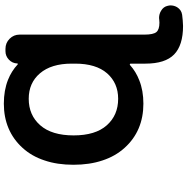

<svg xmlns="http://www.w3.org/2000/svg" viewBox="-6 -798 1011 1040"><g transform="rotate(-90 500.0 -278.5)"><path d="M878.9 207Q774.4 207 724.6 158.7Q674.8 110.4 674.8 2.9V-77.1Q674.8 -80.1 671.9 -81.1Q668.9 -82 667 -80.1Q630.9 -47.9 585 -30.3Q529.3 -7.8 458 -7.8Q384.8 -7.8 324.7 -33.2Q264.6 -58.6 218.8 -109.4Q172.9 -160.2 150.4 -229.5Q127 -298.8 127 -386.7Q127 -474.6 150.4 -543Q172.9 -612.3 218.8 -662.6Q264.6 -712.9 324.7 -738.3Q384.8 -763.7 458 -763.7Q530.3 -763.7 586.9 -741.2Q633.8 -722.7 670.9 -688.5Q671.9 -687.5 673.8 -688Q675.8 -688.5 675.8 -691.4Q676.8 -717.8 696.3 -736.3Q715.8 -754.9 742.2 -754.9H754.9Q787.1 -754.9 809.6 -732.4Q832 -710 832 -678.7V-2.9Q832 45.9 845.7 62.5Q859.4 79.1 896.5 79.1Q904.3 79.1 912.1 78.1Q917 77.1 921.9 77.1Q943.4 77.1 960.9 87.9Q983.4 100.6 988.3 125Q990.2 132.8 990.2 139.6Q990.2 158.2 980.5 174.8Q965.8 198.2 939.5 202.1Q909.2 206.1 878.9 207ZM484.4 -628.9Q395.5 -628.9 340.8 -566.4Q286.1 -503.9 286.1 -385.7Q286.1 -267.6 340.8 -206.1Q395.5 -144.5 484.4 -144.5Q569.3 -144.5 622.1 -204.1Q674.8 -264.6 674.8 -377V-396.5Q674.8 -506.8 622.1 -568.4Q570.3 -628.9 484.4 -628.9Z"/></g></svg>

Font: Rounded-X Mgen+ 1mn bold
Style: Bold
Weight: 700
Designer: [Source Han Sans]
Ryoko NISHIZUKA  (kana & ideographs); Paul D. Hunt (Latin, Greek & Cyrillic); Wenlong ZHANG  (bopomofo
Version: Version 1.059.20150602